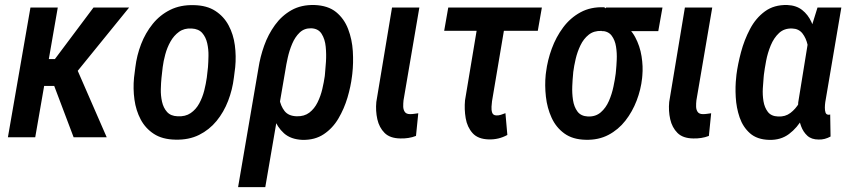

<svg xmlns="http://www.w3.org/2000/svg" viewBox="-20 -559 3464 782"><path d="M215.3 -528.3 123.5 0H12.2L104 -528.3ZM505.9 -528.3 246.6 -209H134.3L137.7 -318.4H203.6L360.8 -528.3ZM279.8 0 191.4 -233.9 284.7 -297.9 414.6 0Z M525.9 -242.7 531.2 -284.7Q537.1 -333.5 554.7 -379.2Q572.3 -424.8 601.8 -461.4Q631.3 -498 673.1 -518.8Q714.8 -539.6 769.5 -538.1Q822.3 -537.1 856.9 -514.6Q891.6 -492.2 911.1 -455.6Q930.7 -418.9 936.5 -374.8Q942.4 -330.6 938 -285.2L932.6 -242.7Q926.8 -194.3 909.2 -148.4Q891.6 -102.5 862.1 -66.4Q832.5 -30.3 790.8 -9.5Q749 11.2 694.3 9.8Q641.1 8.8 606.7 -13.7Q572.3 -36.1 553 -72.5Q533.7 -108.9 527.6 -153.3Q521.5 -197.8 525.9 -242.7ZM642.6 -285.2 637.7 -241.7Q635.7 -222.2 635 -196Q634.3 -169.9 639.9 -144.8Q645.5 -119.6 660.4 -103Q675.3 -86.4 703.1 -85.4Q734.9 -83.5 756.6 -98.4Q778.3 -113.3 791.5 -137.7Q804.7 -162.1 811.8 -189.9Q818.8 -217.8 822.3 -243.2L827.1 -285.6Q828.6 -305.2 829.1 -331.5Q829.6 -357.9 824 -382.8Q818.4 -407.7 803.7 -424.6Q789.1 -441.4 760.7 -442.9Q730.5 -444.8 709.2 -429.4Q688 -414.1 674.3 -389.6Q660.6 -365.2 653.1 -337.2Q645.5 -309.1 642.6 -285.2Z M949.7 203.1 1032.7 -281.7Q1039.6 -327.1 1055.9 -373Q1072.3 -418.9 1099.9 -457Q1127.4 -495.1 1167.2 -517.6Q1207 -540 1260.7 -538.6Q1315.9 -536.6 1348.9 -509.8Q1381.8 -482.9 1397.9 -440.7Q1414.1 -398.4 1417 -350.6Q1419.9 -302.7 1415 -259.3L1413.6 -248Q1408.7 -207 1395.3 -161.6Q1381.8 -116.2 1358.4 -76.4Q1335 -36.6 1298.8 -12.5Q1262.7 11.7 1211.9 10.7Q1164.6 8.8 1136.7 -16.1Q1108.9 -41 1095.2 -79.6Q1081.5 -118.2 1077.4 -160.6Q1073.2 -203.1 1072.8 -239.7Q1079.6 -234.9 1086.2 -230Q1092.8 -225.1 1099.4 -220.5Q1106 -215.8 1113.3 -211.4Q1113.3 -185.1 1118.2 -156.2Q1123 -127.4 1138.9 -106.9Q1154.8 -86.4 1188.5 -85.4Q1219.2 -84.5 1240 -100.3Q1260.7 -116.2 1273.4 -142.1Q1286.1 -168 1292.7 -196.3Q1299.3 -224.6 1302.7 -248.5L1303.7 -258.8Q1305.7 -276.9 1307.6 -307.4Q1309.6 -337.9 1306.6 -368.7Q1303.7 -399.4 1290 -421.1Q1276.4 -442.9 1247.1 -443.8Q1219.2 -444.3 1200.4 -426.3Q1181.6 -408.2 1169.9 -380.4Q1158.2 -352.5 1151.9 -323.7Q1145.5 -294.9 1142.6 -274.9L1060.5 203.1Z M1576.7 -528.3H1688L1623.5 -150.4Q1622.1 -137.7 1622.3 -125Q1622.6 -112.3 1628.7 -103.3Q1634.8 -94.2 1650.4 -94.2Q1659.2 -94.2 1667.5 -95.5Q1675.8 -96.7 1683.6 -97.7L1674.3 -5.4Q1659.2 0.5 1643.1 2.9Q1627 5.4 1610.8 4.9Q1568.4 4.4 1546.4 -17.6Q1524.4 -39.6 1516.8 -73.5Q1509.3 -107.4 1512.7 -143.6Z M2187 -528.3 2170.4 -433.6H1789.1L1805.7 -528.3ZM1937 -528.3H2048.3L1983.9 -146.5Q1982.9 -138.2 1981.9 -124.5Q1981 -110.8 1984.6 -100.1Q1988.3 -89.4 2001.5 -88.9Q2011.2 -88.4 2020.5 -91.6Q2029.8 -94.7 2038.6 -98.1L2046.4 -9.3Q2028.3 0.5 2009.8 4.9Q1991.2 9.3 1971.2 8.8Q1926.8 7.8 1904.8 -16.8Q1882.8 -41.5 1876.7 -77.6Q1870.6 -113.8 1874 -150.4Z M2202.6 -254.9 2204.1 -266.1Q2210 -313.5 2227.3 -360.8Q2244.6 -408.2 2273.7 -447.3Q2302.7 -486.3 2344.5 -509Q2386.2 -531.7 2440.9 -529.3Q2454.1 -521.5 2464.6 -509.3Q2475.1 -497.1 2486.6 -484.9Q2498 -472.7 2512.2 -464.4Q2547.4 -444.3 2566.9 -408Q2586.4 -371.6 2593 -329.8Q2599.6 -288.1 2596.2 -251.5L2595.2 -240.2Q2590.3 -194.3 2573 -149.2Q2555.7 -104 2527.1 -67.4Q2498.5 -30.8 2458 -9.5Q2417.5 11.7 2365.7 10.3Q2312.5 9.3 2278.6 -15.4Q2244.6 -40 2226.6 -79.6Q2208.5 -119.1 2203.4 -165.3Q2198.2 -211.4 2202.6 -254.9ZM2314.9 -266.1 2314 -255.4Q2312 -236.3 2310.8 -208Q2309.6 -179.7 2313.7 -151.9Q2317.9 -124 2331.8 -105Q2345.7 -85.9 2375 -84.5Q2406.2 -83.5 2427 -101.6Q2447.8 -119.6 2460 -147.7Q2472.2 -175.8 2478.5 -206.1Q2484.9 -236.3 2487.8 -259.8L2488.8 -270.5Q2490.7 -288.6 2491.9 -315.7Q2493.2 -342.8 2489 -369.1Q2484.9 -395.5 2471.2 -413.8Q2457.5 -432.1 2429.7 -433.1Q2398.4 -434.1 2377.7 -417.5Q2356.9 -400.9 2344.2 -374.5Q2331.5 -348.1 2324.7 -319.1Q2317.9 -290 2314.9 -266.1ZM2678.2 -528.3 2661.1 -432.1H2431.2L2448.2 -528.3Z M2769.5 -528.3H2880.9L2816.4 -150.4Q2814.9 -137.7 2815.2 -125Q2815.4 -112.3 2821.5 -103.3Q2827.6 -94.2 2843.3 -94.2Q2852.1 -94.2 2860.4 -95.5Q2868.7 -96.7 2876.5 -97.7L2867.2 -5.4Q2852.1 0.5 2835.9 2.9Q2819.8 5.4 2803.7 4.9Q2761.2 4.4 2739.3 -17.6Q2717.3 -39.6 2709.7 -73.5Q2702.1 -107.4 2705.6 -143.6Z M2978.5 -244.1 2979.5 -254.9Q2984.9 -296.9 2998 -346.4Q3011.2 -396 3034.7 -440.7Q3058.1 -485.4 3095.5 -512.7Q3132.8 -540 3186.5 -538.6Q3223.1 -537.1 3247.1 -518.3Q3271 -499.5 3284.7 -469.7Q3298.3 -439.9 3304 -405Q3309.6 -370.1 3310.1 -335.9Q3310.5 -301.8 3308.6 -274.9L3305.2 -247.1Q3298.8 -209.5 3285.6 -164.6Q3272.5 -119.6 3250 -79.1Q3227.5 -38.6 3193.6 -13.2Q3159.7 12.2 3112.3 10.7Q3063.5 9.3 3034.7 -16.1Q3005.9 -41.5 2992.4 -80.8Q2979 -120.1 2976.6 -163.6Q2974.1 -207 2978.5 -244.1ZM3091.3 -254.9 3090.3 -244.6Q3088.4 -225.6 3086.9 -199Q3085.4 -172.4 3089.6 -146.7Q3093.8 -121.1 3107.4 -103.3Q3121.1 -85.4 3149.4 -84.5Q3178.2 -83 3199.2 -98.9Q3220.2 -114.7 3234.9 -139.6Q3249.5 -164.6 3258.3 -192.1Q3267.1 -219.7 3272 -242.7L3275.4 -275.4Q3276.9 -293.5 3276.1 -321Q3275.4 -348.6 3269.3 -376.2Q3263.2 -403.8 3248.3 -422.9Q3233.4 -441.9 3207 -442.9Q3174.3 -444.3 3153.1 -424.6Q3131.8 -404.8 3119.1 -374Q3106.4 -343.3 3100.3 -310.8Q3094.2 -278.3 3091.3 -254.9ZM3309.6 -528.3H3406.7L3343.8 -157.7Q3342.8 -153.3 3341.3 -143.1Q3339.8 -132.8 3339.6 -120.8Q3339.4 -108.9 3342.3 -100.6Q3345.2 -92.3 3353.5 -91.8Q3356 -91.3 3357.7 -91.8Q3359.4 -92.3 3361.3 -92.8L3362.8 -2.9Q3351.1 3.4 3339.1 6.6Q3327.1 9.8 3314 9.3Q3285.2 9.3 3268.3 -6.1Q3251.5 -21.5 3242.9 -44.7Q3234.4 -67.9 3231.9 -93.5Q3229.5 -119.1 3231 -141.1L3276.4 -421.4Z"/></svg>

Font: Roboto Condensed Medium
Style: Italic
Weight: 500
Italic angle: -12°
Designer: Christian Robertson
Foundry: Google
Version: Version 3.0; 2020